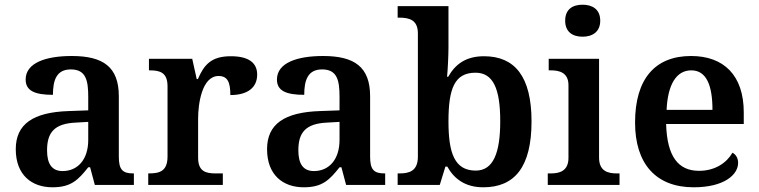

<svg xmlns="http://www.w3.org/2000/svg" viewBox="-20 -786 3226 816"><path d="M203 10C282 10 312 -21 355 -75H363L383 0H549V-49H546C501 -49 485 -65 485 -120V-377C485 -502 418 -548 285 -548C177 -548 89 -520 89 -448C89 -400 128 -383 205 -383C205 -445 220 -491 281 -491C346 -491 355 -443 355 -374V-317L272 -314C121 -309 47 -259 47 -152C47 -42 115 10 203 10ZM246 -59C201 -59 180 -89 180 -147C180 -222 210 -261 303 -265L355 -268V-191C355 -110 312 -59 246 -59Z M610 0H927V-49H896C855 -49 822 -57 822 -116V-283C822 -341 837 -463 909 -463C947 -463 959 -437 959 -382C1034 -382 1073 -415 1073 -469C1073 -519 1037 -547 961 -547C877 -547 847 -510 821 -450H816L797 -536H613V-487H616C660 -487 692 -478 692 -419V-121C692 -58 658 -49 613 -49H610Z M1271 10C1350 10 1380 -21 1423 -75H1431L1451 0H1617V-49H1614C1569 -49 1553 -65 1553 -120V-377C1553 -502 1486 -548 1353 -548C1245 -548 1157 -520 1157 -448C1157 -400 1196 -383 1273 -383C1273 -445 1288 -491 1349 -491C1414 -491 1423 -443 1423 -374V-317L1340 -314C1189 -309 1115 -259 1115 -152C1115 -42 1183 10 1271 10ZM1314 -59C1269 -59 1248 -89 1248 -147C1248 -222 1278 -261 1371 -265L1423 -268V-191C1423 -110 1380 -59 1314 -59Z M2034 10C2167 10 2239 -76 2239 -270C2239 -462 2167 -547 2037 -547C1960 -547 1915 -513 1885 -460H1880C1883 -487 1886 -552 1886 -584V-760H1670V-711H1676C1719 -711 1756 -702 1756 -644V-120C1756 -58 1718 -49 1678 -49H1670V0H1849L1873 -78H1881C1910 -26 1957 10 2034 10ZM2002 -61C1912 -61 1886 -135 1886 -270C1886 -410 1912 -477 2001 -477C2076 -477 2106 -409 2106 -271C2106 -135 2076 -61 2002 -61Z M2456 -630C2497 -630 2531 -650 2531 -698C2531 -747 2497 -766 2456 -766C2414 -766 2382 -747 2382 -698C2382 -650 2414 -630 2456 -630ZM2308 0H2613V-49H2601C2566 -49 2526 -57 2526 -116V-536H2312V-487H2321C2355 -487 2396 -479 2396 -424V-115C2396 -57 2355 -49 2321 -49H2308Z M2928 10C3057 10 3117 -43 3117 -94C3117 -114 3107 -130 3093 -137C3069 -95 3020 -60 2951 -60C2863 -60 2815 -120 2811 -259H3141V-308C3141 -466 3056 -548 2917 -548C2765 -548 2679 -452 2679 -265C2679 -91 2767 10 2928 10ZM3008 -319H2813C2818 -428 2855 -487 2918 -487C2983 -487 3008 -422 3008 -319Z"/></svg>

Font: Noto Serif Tamil SemiBold
Style: Regular
Weight: 600
Designer: Indian Type Foundry, Tom Grace, and the Monotype Design Team
Foundry: Monotype Imaging Inc.
Version: Version 2.004